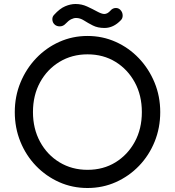

<svg xmlns="http://www.w3.org/2000/svg" viewBox="-20 -917 876 961"><path d="M503 -777Q469 -777 444.5 -789.5Q420 -802 400.5 -814.5Q381 -827 361 -827Q349 -827 336 -820.5Q323 -814 308 -798Q296 -785 279 -785Q266 -785 256 -792Q242 -803 242 -821Q242 -834 251 -843Q279 -874 306 -885.5Q333 -897 358 -897Q389 -897 416 -884.5Q443 -872 465 -860Q476 -854 485.5 -850.5Q495 -847 502 -847Q518 -847 533 -864Q544 -877 560 -877Q573 -877 582 -868Q594 -856 594 -839Q594 -825 585 -816Q548 -777 503 -777ZM418 24Q342 24 276 -5.5Q210 -35 160 -87Q110 -139 82 -208Q54 -277 54 -356Q54 -435 82.5 -504Q111 -573 161 -625.5Q211 -678 277 -707.5Q343 -737 418 -737Q493 -737 559 -707.5Q625 -678 675 -625.5Q725 -573 753.5 -504Q782 -435 782 -356Q782 -277 754 -208Q726 -139 676 -87Q626 -35 560 -5.5Q494 24 418 24ZM418 -67Q497 -67 558 -104.5Q619 -142 654.5 -207Q690 -272 690 -356Q690 -440 654.5 -505Q619 -570 558 -607.5Q497 -645 418 -645Q340 -645 278 -607.5Q216 -570 180.5 -505Q145 -440 145 -356Q145 -273 180.5 -207.5Q216 -142 278 -104.5Q340 -67 418 -67Z"/></svg>

Font: Kiwi Maru Medium
Style: Regular
Weight: 500
Designer: Hiroki-Chan
Version: Version 1.100